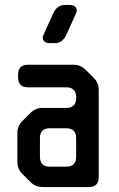

<svg xmlns="http://www.w3.org/2000/svg" viewBox="-20 -746 478 774"><path d="M103 -12Q123 8 152 8H338Q378 8 378 -32V-383Q378 -412 358 -432L325 -465Q305 -485 276 -485H93Q53 -485 53 -445V-434Q53 -394 93 -394H247Q287 -394 287 -354V-351Q287 -311 247 -311H152Q123 -311 103 -291L71 -259Q50 -238 50 -210V-94Q50 -65 70 -45ZM141 -114V-189Q141 -229 181 -229H247Q287 -229 287 -189V-114Q287 -74 247 -74H181Q141 -74 141 -114ZM180 -572H201Q218 -572 229.5 -581.5Q241 -591 247 -605L287 -693Q293 -707 285.5 -716.5Q278 -726 262 -726H241Q224 -726 212.5 -716.5Q201 -707 195 -693L155 -605Q149 -591 156.5 -581.5Q164 -572 180 -572Z"/></svg>

Font: WDXL Lubrifont TC
Style: Regular
Weight: 400
Designer: [WDXL Lubrifont] Copyright 2020-2022 (c) NightFurySL2001, Skr-ZERO; [ZCOOL QingKe HuangYou] Copyright 2018-2022 (c) The 
Version: Version 2.001;hotconv 1.1.1;makeotfexe 2.6.0